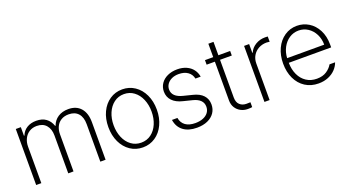

<svg xmlns="http://www.w3.org/2000/svg" viewBox="-49 -1177 3106 1708"><g transform="rotate(-20 1504.0 -323.0)"><path d="M76.2 -530.3H124V-449.2H128.9Q144.5 -490.7 181.6 -513.9Q218.8 -537.1 270.5 -537.1Q326.2 -537.1 362.3 -511Q398.4 -484.9 415 -436.5H418.9Q435.5 -483.4 476.1 -510.3Q516.6 -537.1 574.2 -537.1Q649.9 -537.1 691.7 -489.3Q733.4 -441.4 733.4 -355.5V0H683.6V-355.5Q683.6 -420.9 651.9 -456.5Q620.1 -492.2 561.5 -492.2Q520 -492.2 490.2 -474.1Q460.4 -456.1 445.1 -424.3Q429.7 -392.6 429.7 -351.6V0H379.9V-358.4Q379.9 -419.4 348.6 -455.8Q317.4 -492.2 258.8 -492.2Q219.2 -492.2 189 -473.4Q158.7 -454.6 141.8 -420.9Q125 -387.2 125 -344.7V0H76.2Z M855.5 -263.7Q855.5 -342.8 885 -405.3Q914.6 -467.8 966.8 -502.9Q1019 -538.1 1085 -538.1Q1150.9 -538.1 1203.1 -502.9Q1255.4 -467.8 1284.9 -405.3Q1314.5 -342.8 1314.5 -263.7Q1314.5 -184.6 1284.9 -122.1Q1255.4 -59.6 1203.1 -24.4Q1150.9 10.7 1085 10.7Q1019 10.7 966.8 -24.4Q914.6 -59.6 885 -122.1Q855.5 -184.6 855.5 -263.7ZM1264.6 -263.7Q1264.6 -327.1 1242.4 -379.6Q1220.2 -432.1 1179.4 -462.6Q1138.7 -493.2 1085 -493.2Q1031.2 -493.2 990.5 -462.4Q949.7 -431.6 927.5 -379.4Q905.3 -327.1 905.3 -263.7Q905.3 -199.7 927.5 -147.2Q949.7 -94.7 990.5 -64.5Q1031.2 -34.2 1085 -34.2Q1138.7 -34.2 1179.4 -64.5Q1220.2 -94.7 1242.4 -147.2Q1264.6 -199.7 1264.6 -263.7Z M1603.5 -494.1Q1566.9 -494.1 1538.3 -481Q1509.8 -467.8 1493.7 -444.8Q1477.5 -421.9 1477.5 -393.6Q1477.5 -322.3 1577.1 -297.9L1659.2 -277.3Q1722.7 -262.2 1754.9 -227.3Q1787.1 -192.4 1787.1 -140.6Q1787.1 -96.2 1763.9 -62Q1740.7 -27.8 1697.8 -8.5Q1654.8 10.7 1596.7 10.7Q1516.6 10.7 1468 -26.1Q1419.4 -63 1409.2 -130.9H1460.9Q1468.8 -83.5 1503.7 -58.3Q1538.6 -33.2 1596.7 -33.2Q1638.7 -33.2 1670.7 -46.1Q1702.6 -59.1 1720 -82.8Q1737.3 -106.4 1737.3 -137.7Q1737.3 -173.3 1713.4 -197.5Q1689.5 -221.7 1641.6 -233.4L1559.6 -253.9Q1495.1 -269 1461.4 -304.7Q1427.7 -340.3 1427.7 -391.6Q1427.7 -434.1 1450.4 -467.5Q1473.1 -501 1513.7 -519.5Q1554.2 -538.1 1606.4 -538.1Q1654.8 -538.1 1692.1 -521.2Q1729.5 -504.4 1752.2 -474.6Q1774.9 -444.8 1781.2 -405.3H1731.4Q1722.7 -447.3 1689.2 -470.7Q1655.8 -494.1 1603.5 -494.1Z M2105.5 -487.3H1994.1V-129.9Q1994.1 -84.5 2018.8 -61.8Q2043.5 -39.1 2081.1 -39.1L2119.1 -40V5.9Q2104.5 8.8 2077.1 8.8Q2042.5 8.8 2012.5 -6.6Q1982.4 -22 1963.9 -51Q1945.3 -80.1 1945.3 -120.1V-487.3H1867.2V-530.3H1945.3V-657.2H1994.1V-530.3H2105.5Z M2237.3 -530.3H2285.2V-447.3H2289.1Q2306.2 -488.3 2346.7 -513.2Q2387.2 -538.1 2438.5 -538.1L2463.9 -537.1V-487.3Q2446.3 -490.2 2435.5 -490.2Q2393.1 -490.2 2358.9 -471.7Q2324.7 -453.1 2305.4 -420.4Q2286.1 -387.7 2286.1 -346.7V0H2237.3Z M2509.8 -262.7Q2509.8 -341.3 2539.1 -404.1Q2568.4 -466.8 2620.6 -502.4Q2672.9 -538.1 2738.3 -538.1Q2798.3 -538.1 2849.1 -507.1Q2899.9 -476.1 2930.4 -417.5Q2960.9 -358.9 2960.9 -280.3V-252.9H2559.6Q2560.5 -189 2583.7 -139.4Q2606.9 -89.8 2649.2 -62Q2691.4 -34.2 2748 -34.2Q2804.2 -34.2 2841.1 -59.1Q2877.9 -84 2895.5 -116.2H2948.2Q2936.5 -82 2909.2 -53Q2881.8 -23.9 2840.6 -6.6Q2799.3 10.7 2748 10.7Q2676.8 10.7 2622.6 -24.2Q2568.4 -59.1 2539.1 -121.3Q2509.8 -183.6 2509.8 -262.7ZM2911.1 -296.9Q2911.1 -351.6 2888.4 -396.5Q2865.7 -441.4 2826.2 -467.3Q2786.6 -493.2 2738.3 -493.2Q2689.9 -493.2 2650.4 -467.3Q2610.8 -441.4 2586.9 -396.5Q2563 -351.6 2560.1 -296.9Z"/></g></svg>

Font: Pretendard Std ExtraLight
Style: Regular
Weight: 200
Designer: Base glyphs from Inter by Rasmus Andersson; Hangeul glyphs from Noto Sans CJK(Source Han Sans) by Jang Soo-young and Kan
Foundry: Kil Hyung-jin
Version: Version 1.309